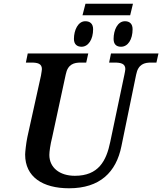

<svg xmlns="http://www.w3.org/2000/svg" viewBox="-20 -1001 871 1031"><path d="M423 -919H679L694 -981H439ZM418 -750C454 -750 480 -789 480 -844C480 -874 463 -887 438 -887C399 -887 377 -839 377 -792C377 -762 395 -750 418 -750ZM630 -750C667 -750 692 -789 692 -844C692 -874 675 -887 651 -887C611 -887 590 -839 590 -792C590 -762 606 -750 630 -750ZM351 10C516 10 604 -76 632 -216L711 -600C722 -657 756 -665 791 -665H820L831 -714H576L566 -665H594C628 -665 653 -660 653 -630C653 -624 650 -611 648 -600L572 -239C551 -137 509 -57 382 -57C299 -57 245 -102 245 -169C245 -186 250 -224 260 -263L333 -601C344 -657 378 -665 414 -665H443L454 -714H129L119 -665H147C181 -665 205 -660 205 -630C205 -624 203 -615 200 -595L127 -265C120 -232 115 -183 115 -171C115 -51 209 10 351 10Z"/></svg>

Font: Noto Serif Semi
Style: Italic
Weight: 600
Italic angle: -12°
Designer: Monotype Design Team
Foundry: Monotype Imaging Inc.
Version: Version 1.901